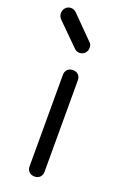

<svg xmlns="http://www.w3.org/2000/svg" viewBox="-163 -877 610 928"><g transform="rotate(20 142.0 -413.0)"><path d="M145 0Q127 0 116.5 -10.5Q106 -21 106 -39V-508Q106 -526 116.5 -536.5Q127 -547 145 -547Q162 -547 172.5 -536.5Q183 -526 183 -508V-39Q183 -21 172.5 -10.5Q162 0 145 0ZM144 -636Q129 -636 118 -647L5 -759Q-5 -771 -5 -786Q-5 -803 6 -814.5Q17 -826 33 -826Q49 -826 61 -814L173 -701Q183 -693 183 -676Q183 -659 172 -647.5Q161 -636 144 -636Z"/></g></svg>

Font: Comfortaa
Style: Regular
Weight: 400
Designer: Johan Aakerlund
Foundry: Johan Aakerlund
Version: Version 3.104; ttfautohint (v1.8.1.43-b0c9)